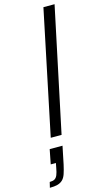

<svg xmlns="http://www.w3.org/2000/svg" viewBox="-236 -789 605 1114"><g transform="rotate(-15 67.0 -232.0)"><path d="M-4 0 151 -743H218L61 0ZM-84 279 -76 246Q-57 246 -46.5 240Q-36 234 -29.5 219Q-23 204 -18 175L-13 149H-44L-27 62H50L28 169Q21 201 13.5 223Q6 245 -6.5 257Q-19 269 -37.5 274Q-56 279 -84 279Z"/></g></svg>

Font: Saira UltraCondensed Medium
Style: Italic
Weight: 500
Width: 1
Italic angle: -12°
Designer: Hector Gatti with collaboration of the Omnibus-Type team
Foundry: Omnibus-Type
Version: Version 1.101